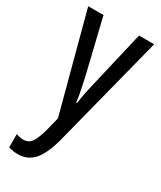

<svg xmlns="http://www.w3.org/2000/svg" viewBox="-197 -671 764 913"><g transform="rotate(30 185.0 -214.5)"><path d="M4 -603H88L161 -299Q167 -271 173.5 -240Q180 -209 184 -177H188Q195 -230 212 -299L283 -603H366L208 15Q186 97 152.5 135.5Q119 174 64 174Q52 174 40 172Q28 170 14 166V94Q24 97 34 99Q44 101 53 101Q82 101 98 78.5Q114 56 129 -1L146 -69Z"/></g></svg>

Font: Noto Sans Malayalam UI ExtraCondensed
Style: Regular
Weight: 400
Width: 2
Designer: Jelle Bosma - Monotype Design Team
Foundry: Monotype Imaging Inc.
Version: Version 2.104; ttfautohint (v1.8.4.7-5d5b)